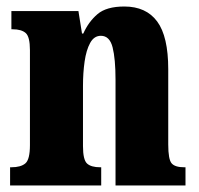

<svg xmlns="http://www.w3.org/2000/svg" viewBox="-20 -570 610 590"><path d="M11 0V-56H15Q44 -56 58 -68Q72 -80 72 -124V-416Q72 -457 59 -468.5Q46 -480 19 -480H15V-536H221L232 -467H236Q252 -503 279.5 -526.5Q307 -550 362 -550Q429 -550 463 -504Q497 -458 497 -357V-126Q497 -80 507.5 -68Q518 -56 546 -56H550V0H335V-325Q335 -389 326 -424.5Q317 -460 290 -460Q269 -460 257 -438Q245 -416 240 -381Q235 -346 235 -306V-121Q235 -79 247.5 -67.5Q260 -56 288 -56H291V0Z"/></svg>

Font: Noto Serif Tamil ExtraCondensed Black
Style: Italic
Weight: 900
Width: 2
Italic angle: -12°
Designer: Indian Type Foundry, Tom Grace, and the Monotype Design Team
Foundry: Monotype Imaging Inc.
Version: Version 2.003; ttfautohint (v1.8.4.7-5d5b)